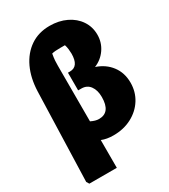

<svg xmlns="http://www.w3.org/2000/svg" viewBox="-222 -845 1003 1138"><g transform="rotate(-30 279.5 -276.0)"><path d="M44 188 33 170 52 -437Q55 -528 87 -596Q119 -664 175 -702Q231 -740 307 -740Q370 -740 420 -716Q470 -692 498.5 -649.5Q527 -607 527 -553Q527 -500 497.5 -457Q468 -414 419 -394Q482 -373 518.5 -324.5Q555 -276 555 -209Q555 -146 523.5 -96Q492 -46 437 -17Q382 12 312 12Q289 12 269 8.5Q249 5 232 -2V188ZM232 -510V-130Q262 -115 286 -115Q365 -115 365 -220Q365 -267 344 -295.5Q323 -324 285 -324H263V-445H277Q338 -445 338 -533Q338 -546 336 -563Q334 -580 329 -595H297Q279 -595 265 -594Q251 -593 239 -590Q234 -562 233 -545Q232 -528 232 -510Z"/></g></svg>

Font: Piazzolla Black
Style: Regular
Weight: 900
Designer: Juan Pablo del Peral
Foundry: Huerta Tipografica
Version: Version 1.330